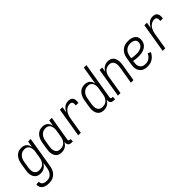

<svg xmlns="http://www.w3.org/2000/svg" viewBox="139 -1863 3215 3215"><g transform="rotate(-45 1746.0 -256.0)"><path d="M162 223Q140 223 118.5 220.5Q97 218 77 211.5Q57 205 40 193.5Q23 182 11 165Q-1 148 -5.5 127Q-10 106 -6 84H55Q51 105 60.5 123Q70 141 87.5 151Q105 161 125 164.5Q145 168 166 168Q184 168 202.5 163.5Q221 159 237.5 149.5Q254 140 267 125.5Q280 111 289.5 94Q299 77 304.5 59Q310 41 313 24L331 -87Q318 -65 301.5 -46.5Q285 -28 264.5 -15.5Q244 -3 220.5 2.5Q197 8 175 8Q148 8 123 0.5Q98 -7 79 -23.5Q60 -40 49.5 -63Q39 -86 34.5 -111.5Q30 -137 31.5 -164Q33 -191 38 -218L58 -338Q61 -361 68 -384Q75 -407 86.5 -429Q98 -451 114.5 -470.5Q131 -490 152 -503Q173 -516 197 -522Q221 -528 244 -528Q271 -528 296 -521Q321 -514 339.5 -497.5Q358 -481 369 -458.5Q380 -436 385 -411L403 -520H464L372 33Q368 57 360 82Q352 107 338.5 129.5Q325 152 304.5 170.5Q284 189 260.5 201Q237 213 212 218Q187 223 162 223ZM198 -47Q215 -47 233.5 -50.5Q252 -54 269 -63Q286 -72 299.5 -85.5Q313 -99 323 -115.5Q333 -132 338.5 -149.5Q344 -167 347 -185L367 -305Q371 -325 371.5 -344.5Q372 -364 369 -383Q366 -402 358.5 -419Q351 -436 337.5 -448.5Q324 -461 305.5 -467Q287 -473 267 -473Q249 -473 230.5 -469Q212 -465 195 -455Q178 -445 164.5 -431Q151 -417 141 -400Q131 -383 125.5 -365Q120 -347 117 -329L97 -209Q94 -189 93.5 -170Q93 -151 96 -132.5Q99 -114 107 -97.5Q115 -81 128.5 -69Q142 -57 160 -52Q178 -47 198 -47Z M675 8Q648 8 623 0.5Q598 -7 579 -23.5Q560 -40 549.5 -63Q539 -86 534.5 -111.5Q530 -137 531.5 -164Q533 -191 538 -218L558 -338Q561 -361 568 -384Q575 -407 586.5 -429Q598 -451 614.5 -470.5Q631 -490 652 -503Q673 -516 697 -522Q721 -528 744 -528Q771 -528 796 -521Q821 -514 839.5 -497.5Q858 -481 869 -458.5Q880 -436 885 -411L903 -520H964L890 -77Q889 -71 890 -65Q891 -59 894.5 -55Q898 -51 903.5 -49Q909 -47 915 -47H935V8H906Q888 8 871.5 3.5Q855 -1 844 -13Q833 -25 829.5 -42Q826 -59 829 -77L831 -87Q818 -65 801.5 -46.5Q785 -28 764.5 -15.5Q744 -3 720.5 2.5Q697 8 675 8ZM698 -47Q715 -47 733.5 -50.5Q752 -54 769 -63Q786 -72 799.5 -85.5Q813 -99 823 -115.5Q833 -132 838.5 -149.5Q844 -167 847 -185L867 -305Q871 -325 871.5 -344.5Q872 -364 869 -383Q866 -402 858.5 -419Q851 -436 837.5 -448.5Q824 -461 805.5 -467Q787 -473 767 -473Q749 -473 730.5 -469Q712 -465 695 -455Q678 -445 664.5 -431Q651 -417 641 -400Q631 -383 625.5 -365Q620 -347 617 -329L597 -209Q594 -189 593.5 -170Q593 -151 596 -132.5Q599 -114 607 -97.5Q615 -81 628.5 -69Q642 -57 660 -52Q678 -47 698 -47Z M1070 0 1156 -520H1217L1199 -412Q1211 -435 1226.5 -457Q1242 -479 1262.5 -495.5Q1283 -512 1308 -520Q1333 -528 1357 -528Q1376 -528 1393 -524Q1410 -520 1424 -510.5Q1438 -501 1446.5 -486Q1455 -471 1458 -454Q1461 -437 1460 -419Q1459 -401 1456 -382H1395Q1398 -398 1398 -414Q1398 -430 1392.5 -443.5Q1387 -457 1374.5 -465Q1362 -473 1346 -473Q1325 -473 1303 -467Q1281 -461 1262.5 -447.5Q1244 -434 1229 -415.5Q1214 -397 1204.5 -377Q1195 -357 1189 -336Q1183 -315 1179 -293L1131 0Z M1675 8Q1648 8 1623 0.5Q1598 -7 1579 -23.5Q1560 -40 1549.5 -63Q1539 -86 1534.5 -111.5Q1530 -137 1531.5 -164Q1533 -191 1538 -218L1558 -338Q1561 -361 1568 -384Q1575 -407 1586.5 -429Q1598 -451 1614.5 -470.5Q1631 -490 1652 -503Q1673 -516 1697 -522Q1721 -528 1744 -528Q1771 -528 1796 -521Q1821 -514 1839.5 -497.5Q1858 -481 1869 -458.5Q1880 -436 1885 -411L1938 -735H1999L1890 -77Q1889 -71 1890 -65Q1891 -59 1894.5 -55Q1898 -51 1903.5 -49Q1909 -47 1915 -47H1935V8H1906Q1888 8 1871.5 3.5Q1855 -1 1844 -13Q1833 -25 1829.5 -42Q1826 -59 1829 -77L1831 -87Q1818 -65 1801.5 -46.5Q1785 -28 1764.5 -15.5Q1744 -3 1720.5 2.5Q1697 8 1675 8ZM1698 -47Q1715 -47 1733.5 -50.5Q1752 -54 1769 -63Q1786 -72 1799.5 -85.5Q1813 -99 1823 -115.5Q1833 -132 1838.5 -149.5Q1844 -167 1847 -185L1867 -305Q1871 -325 1871.5 -344.5Q1872 -364 1869 -383Q1866 -402 1858.5 -419Q1851 -436 1837.5 -448.5Q1824 -461 1805.5 -467Q1787 -473 1767 -473Q1749 -473 1730.5 -469Q1712 -465 1695 -455Q1678 -445 1664.5 -431Q1651 -417 1641 -400Q1631 -383 1625.5 -365Q1620 -347 1617 -329L1597 -209Q1594 -189 1593.5 -170Q1593 -151 1596 -132.5Q1599 -114 1607 -97.5Q1615 -81 1628.5 -69Q1642 -57 1660 -52Q1678 -47 1698 -47Z M2010 0 2096 -520H2157L2143 -435Q2154 -455 2170 -473.5Q2186 -492 2206.5 -504.5Q2227 -517 2249.5 -522.5Q2272 -528 2294 -528Q2321 -528 2346 -520.5Q2371 -513 2389 -496Q2407 -479 2417 -456Q2427 -433 2431 -407.5Q2435 -382 2433.5 -355.5Q2432 -329 2428 -302L2378 0H2317L2368 -311Q2372 -331 2372.5 -350Q2373 -369 2370 -387Q2367 -405 2359.5 -421.5Q2352 -438 2339 -450Q2326 -462 2308.5 -467.5Q2291 -473 2271 -473Q2254 -473 2236.5 -469Q2219 -465 2202.5 -456Q2186 -447 2172.5 -433.5Q2159 -420 2149.5 -403.5Q2140 -387 2134.5 -370Q2129 -353 2126 -335L2071 0Z M2709 8Q2680 8 2652 2Q2624 -4 2601.5 -18Q2579 -32 2563 -54.5Q2547 -77 2539.5 -103.5Q2532 -130 2532.5 -159Q2533 -188 2538 -218L2558 -338Q2562 -363 2570 -387.5Q2578 -412 2592.5 -435Q2607 -458 2627.5 -476.5Q2648 -495 2672 -507Q2696 -519 2721.5 -523.5Q2747 -528 2772 -528Q2796 -528 2820 -525Q2844 -522 2865.5 -513.5Q2887 -505 2905.5 -491Q2924 -477 2934.5 -457.5Q2945 -438 2947.5 -414Q2950 -390 2946 -365Q2942 -342 2932 -319Q2922 -296 2904 -278.5Q2886 -261 2864 -249Q2842 -237 2818.5 -230Q2795 -223 2771.5 -220.5Q2748 -218 2725 -218Q2693 -218 2662 -221Q2631 -224 2601 -232L2597 -209Q2594 -188 2593.5 -167.5Q2593 -147 2598 -128.5Q2603 -110 2613 -93.5Q2623 -77 2639 -66.5Q2655 -56 2674 -51.5Q2693 -47 2714 -47Q2736 -47 2759.5 -53Q2783 -59 2803 -73.5Q2823 -88 2838.5 -107.5Q2854 -127 2863 -149L2916 -126Q2902 -96 2880.5 -70Q2859 -44 2831 -25.5Q2803 -7 2771.5 0.5Q2740 8 2709 8ZM2725 -273Q2741 -273 2757.5 -274.5Q2774 -276 2791 -280.5Q2808 -285 2824.5 -293Q2841 -301 2854.5 -313Q2868 -325 2876 -341Q2884 -357 2887 -374Q2889 -389 2887 -404Q2885 -419 2877 -431Q2869 -443 2857.5 -451.5Q2846 -460 2831.5 -464.5Q2817 -469 2802 -471Q2787 -473 2772 -473Q2754 -473 2735 -469Q2716 -465 2698.5 -455.5Q2681 -446 2666.5 -432Q2652 -418 2642 -401Q2632 -384 2626 -365.5Q2620 -347 2617 -329L2610 -287Q2638 -279 2666.5 -276Q2695 -273 2725 -273Z M3070 0 3156 -520H3217L3199 -412Q3211 -435 3226.5 -457Q3242 -479 3262.5 -495.5Q3283 -512 3308 -520Q3333 -528 3357 -528Q3376 -528 3393 -524Q3410 -520 3424 -510.5Q3438 -501 3446.5 -486Q3455 -471 3458 -454Q3461 -437 3460 -419Q3459 -401 3456 -382H3395Q3398 -398 3398 -414Q3398 -430 3392.5 -443.5Q3387 -457 3374.5 -465Q3362 -473 3346 -473Q3325 -473 3303 -467Q3281 -461 3262.5 -447.5Q3244 -434 3229 -415.5Q3214 -397 3204.5 -377Q3195 -357 3189 -336Q3183 -315 3179 -293L3131 0Z"/></g></svg>

Font: Iosevka Light
Style: Italic
Weight: 300
Italic angle: -9°
Monospace: yes
Designer: Belleve Invis
Foundry: Belleve Invis
Version: Version 32.5.0; ttfautohint (v1.8.4)